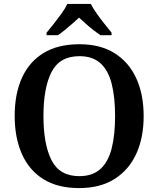

<svg xmlns="http://www.w3.org/2000/svg" viewBox="-20 -951 810 981"><path d="M385 10Q274 10 201 -36Q128 -82 91.5 -165Q55 -248 55 -359Q55 -470 91.5 -552Q128 -634 201.5 -679.5Q275 -725 386 -725Q492 -725 565 -679.5Q638 -634 676 -551.5Q714 -469 714 -358Q714 -247 676 -164.5Q638 -82 564.5 -36Q491 10 385 10ZM385 -51Q453 -51 493 -87.5Q533 -124 550.5 -192.5Q568 -261 568 -358Q568 -455 550.5 -523.5Q533 -592 493 -628Q453 -664 386 -664Q285 -664 243.5 -583.5Q202 -503 202 -358Q202 -213 243.5 -132Q285 -51 385 -51ZM218 -784Q234 -803 254.5 -829Q275 -855 294.5 -882Q314 -909 324 -931H444Q455 -909 474 -882Q493 -855 514 -829Q535 -803 550 -784V-771H493Q477 -782 457 -797.5Q437 -813 418 -830Q399 -847 384 -861Q369 -847 349.5 -830Q330 -813 311 -797.5Q292 -782 276 -771H218Z"/></svg>

Font: Noto Serif Kannada SemiBold
Style: Regular
Weight: 600
Version: Version 2.003